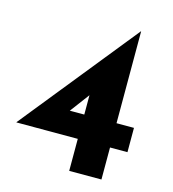

<svg xmlns="http://www.w3.org/2000/svg" viewBox="-102 -756 757 840"><g transform="rotate(15 276.5 -335.5)"><path d="M10 -145V-146L433 -671H434V-255H513V-145H434V0H288V-145ZM295 -352 218 -249 204 -255H288V-359Z"/></g></svg>

Font: Josefin Sans Thin
Style: Bold
Weight: 700
Version: Version 2.000